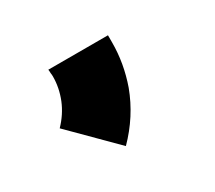

<svg xmlns="http://www.w3.org/2000/svg" viewBox="-73 -973 658 588"><g transform="rotate(-30 255.5 -678.5)"><path d="M350.6 -838.9Q350.6 -826.2 350.6 -813.5Q350.6 -740.2 325.2 -668Q293.9 -584 228.5 -517.6Q178.7 -567.4 80.1 -666Q110.4 -697.3 126 -735.4Q141.6 -774.4 141.6 -814.5Q141.6 -820.3 140.6 -826.2Q140.6 -833 139.6 -838.9Q192.4 -838.9 245.1 -838.9Q297.9 -838.9 350.6 -838.9Z"/></g></svg>

Font: CornerV20
Style: Regular
Weight: 400
Designer: Olivier Tavernier
Version: Version 20